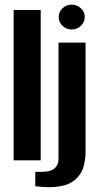

<svg xmlns="http://www.w3.org/2000/svg" viewBox="-20 -674 414 807"><path d="M37.4 0V-631.9H151.1V0ZM166 112Q159.2 111.4 145.8 110.5Q132.3 109.7 128.2 108.7V48.4Q136.4 48.7 148.3 48.5Q160.3 48.3 167.3 47.6Q196 46.3 211 32.2Q225.9 18.2 225.9 -6.6V-495H339.6V-39.7Q339.6 26.5 314.9 60.4Q290.2 94.2 250.9 104.8Q211.6 115.5 166 112ZM280.9 -550.1Q258.8 -550.1 242.8 -565.5Q226.8 -580.8 226.8 -602.1Q226.8 -624 242.8 -639.3Q258.8 -654.5 280.9 -654.5Q303.5 -654.5 319.9 -639.3Q336.3 -624 336.3 -602.4Q336.3 -580.8 319.9 -565.5Q303.5 -550.1 280.9 -550.1Z"/></svg>

Font: Alumni Sans SC Thin
Style: Regular
Weight: 100
Designer: Robert E. Leuschke
Foundry: Robert E. Leuschke
Version: Version 1.018